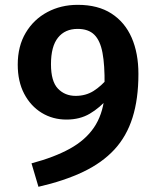

<svg xmlns="http://www.w3.org/2000/svg" viewBox="-20 -726 640 774"><path d="M293.5 -706.5Q375 -706.5 429.2 -671.5Q483.5 -636.5 510.8 -574Q538 -511.5 538 -428Q538 -327 514.2 -251.8Q490.5 -176.5 441.2 -123.2Q392 -70 315.8 -33.5Q239.5 3 135 27L107 -67.5Q199 -92 261.5 -126.5Q324 -161 358.5 -211.5Q393 -262 401 -334L401.5 -385.5Q402.5 -463.5 393.2 -513Q384 -562.5 360.2 -586Q336.5 -609.5 293 -609.5Q242 -609.5 213.8 -574.2Q185.5 -539 185.5 -467Q185.5 -398 213.5 -368.8Q241.5 -339.5 285 -339.5Q325.5 -339.5 357 -359.2Q388.5 -379 418.5 -415L417 -331.5Q382.5 -291.5 342.2 -267.8Q302 -244 248 -244Q192.5 -244 148 -271.2Q103.5 -298.5 77.5 -348Q51.5 -397.5 51.5 -465.5Q51.5 -540 83.8 -594Q116 -648 170.8 -677.2Q225.5 -706.5 293.5 -706.5Z"/></svg>

Font: Fira Code Light SemiBold
Style: Regular
Weight: 600
Monospace: yes
Version: Version 5.002